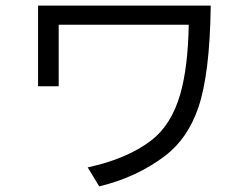

<svg xmlns="http://www.w3.org/2000/svg" viewBox="-20 -619 890 682"><path d="M115.2 -599.1H728.5Q725.6 -356.4 684.1 -235.8Q646.5 -126.5 566.4 -65.4Q465.3 11.2 332.5 43L291.5 -24.4Q431.6 -54.7 517.1 -120.1Q588.4 -174.8 620.1 -283.7Q647.9 -380.9 650.4 -531.2H188.5V-312.5H115.2Z"/></svg>

Font: BIZ UDPGothic
Style: Regular
Weight: 400
Designer: TypeBank Co., Ltd.
Foundry: Morisawa Inc.
Version: Version 1.051